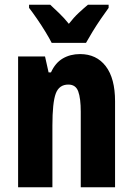

<svg xmlns="http://www.w3.org/2000/svg" viewBox="-20 -786 558 806"><path d="M316 -559Q385 -559 424 -508Q463 -457 463 -361V0H319V-317Q319 -373 308.5 -402Q298 -431 267 -431Q228 -431 214 -393Q200 -355 200 -259V0H56V-549H169L184 -482H194Q212 -522 243.5 -540.5Q275 -559 316 -559ZM197 -606Q188 -624 171 -652Q154 -680 135 -707.5Q116 -735 102 -753V-766H191Q206 -752 227.5 -731.5Q249 -711 269 -686Q290 -713 310.5 -732Q331 -751 349 -766H436V-753Q422 -734 403.5 -707Q385 -680 368.5 -653Q352 -626 341 -606Z"/></svg>

Font: Noto Sans Sinhala ExtraCondensed ExtraBold
Style: Regular
Weight: 800
Width: 2
Designer: Jelle Bosma - Monotype Design Team
Foundry: Monotype Imaging Inc.
Version: Version 2.006; ttfautohint (v1.8.4.7-5d5b)